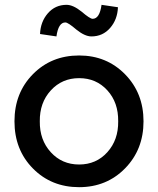

<svg xmlns="http://www.w3.org/2000/svg" viewBox="-20 -766 655 796"><path d="M308 10Q193 10 116.5 -67.5Q40 -145 40 -263Q40 -381 116.5 -458.5Q193 -536 308 -536Q422 -536 498.5 -458Q575 -380 575 -263Q575 -146 498.5 -68Q422 10 308 10ZM145 -263Q144 -186 190.5 -135Q237 -84 308 -84Q379 -84 425 -135Q471 -186 470 -263Q471 -341 425 -391.5Q379 -442 308 -442Q237 -442 190.5 -391Q144 -340 145 -263ZM146 -625Q148 -676 178.5 -711Q209 -746 256 -746Q283 -746 318 -718Q353 -688 364 -688Q393 -688 401 -746L469 -736Q467 -685 436.5 -650Q406 -615 359 -615Q332 -615 297 -643Q262 -673 251 -673Q222 -673 214 -615Z"/></svg>

Font: Easer Grotesk
Style: Regular
Weight: 400
Designer: Boardeaser, Bonnie Shaver-Troup, Thomas Jockin
Foundry: Lexend
Version: Version 1.008;Glyphs 3.1.2 (3151)